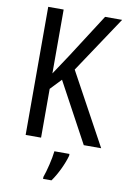

<svg xmlns="http://www.w3.org/2000/svg" viewBox="-101 -774 702 1054"><g transform="rotate(10 250.5 -246.5)"><path d="M501 0 283 -400 492 -714H397L241 -471C209 -422 184 -385 166 -358V-714H80V0H166V-272L224 -333L404 0ZM335 71V61H251C247 102 229 175 216 210V221H263C293 180 323 116 335 71Z"/></g></svg>

Font: Noto Sans Gurmukhi UI Condensed
Style: Regular
Weight: 400
Width: 3
Designer: Jelle Bosma - Monotype Design Team
Foundry: Monotype Imaging Inc.
Version: Version 2.004